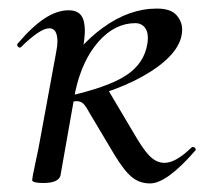

<svg xmlns="http://www.w3.org/2000/svg" viewBox="-20 -419 477 448"><path d="M55 1Q55 -3 62 -36L70 -74L111 -297Q114 -312 114 -322Q114 -353 95 -353Q84 -353 67 -341.5Q50 -330 29 -309Q28 -308 26 -308Q23 -308 21 -311.5Q19 -315 21 -317Q55 -357 84 -376Q113 -395 140 -395Q160 -395 169 -383.5Q178 -372 178 -347Q178 -332 173 -302L156 -207L121 -9Q116 8 81 8Q55 8 55 1ZM324 -318Q325 -323 325 -331Q325 -347 317 -356Q309 -365 296 -365Q248 -365 210 -322Q172 -279 156 -207L123 -243Q160 -311 221 -355Q282 -399 346 -399Q378 -399 391.5 -384Q405 -369 405 -350Q405 -299 331.5 -252Q258 -205 136 -179V-194Q231 -215 274 -243Q317 -271 324 -318ZM247 -58 188 -157Q180 -172 174 -177.5Q168 -183 158 -183Q154 -183 136 -179L230 -213L300 -95Q320 -62 334 -50.5Q348 -39 364 -39Q390 -39 427 -75Q428 -76 430 -76Q434 -76 436 -72.5Q438 -69 435 -67Q369 9 330 9Q306 9 288 -5.5Q270 -20 247 -58Z"/></svg>

Font: Cormorant Garamond Medium
Style: Italic
Weight: 500
Italic angle: -10°
Designer: Christian Thalmann (Catharsis Fonts)
Foundry: Catharsis Fonts
Version: Version 4.000